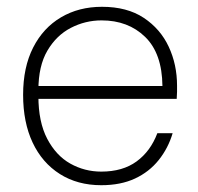

<svg xmlns="http://www.w3.org/2000/svg" viewBox="-20 -533 584 565"><path d="M278 12Q208 12 156 -21Q104 -54 76 -113.5Q48 -173 48 -254Q48 -335 77.5 -393Q107 -451 159.5 -482Q212 -513 280 -513Q354 -513 403 -480.5Q452 -448 476.5 -395.5Q501 -343 501 -281Q501 -272 501 -263Q501 -254 500 -242H80V-280H458Q457 -376 407 -424.5Q357 -473 279 -473Q231 -473 188.5 -451Q146 -429 119.5 -384Q93 -339 93 -268V-250Q93 -174 119 -124.5Q145 -75 187 -51.5Q229 -28 278 -28Q341 -28 382 -58Q423 -88 443 -141H488Q475 -97 447 -62Q419 -27 377 -7.5Q335 12 278 12Z"/></svg>

Font: DM Sans 17pt ExtraLight
Style: Regular
Weight: 250
Version: Version 4.004;gftools[0.9.30]